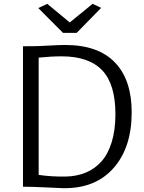

<svg xmlns="http://www.w3.org/2000/svg" viewBox="-20 -988 764 1016"><path d="M313.5 -814 182.6 -945.3 230 -967.8 349.1 -869.1 470.2 -967.8 515.1 -946.3 385.7 -814ZM101.6 0V-743.2Q154.3 -743.2 160.2 -743.7Q181.6 -743.7 238 -746.8Q294.4 -750 325.2 -750Q499.5 -750 588.4 -657.2Q677.2 -564.5 676.8 -393.1Q676.8 -207.5 580.8 -98.6Q484.9 10.3 313.5 7.8Q295.9 7.3 239.7 4.4Q183.6 1.5 156.2 1Q135.7 0 101.6 0ZM184.6 -62.5Q251 -52.7 326.2 -53.7Q385.7 -54.7 433.6 -74.5Q481.4 -94.2 516.6 -133.5Q551.8 -172.9 571 -235.6Q590.3 -298.3 590.8 -380.9Q591.3 -542 520.8 -616Q450.2 -689.9 306.2 -689.9Q252 -689.9 184.6 -683.1Z"/></svg>

Font: HaufeMerriweatherSansLt
Style: Regular
Weight: 300
Designer: Eben Sorkin
Foundry: Eben Sorkin
Version: Version 1.56